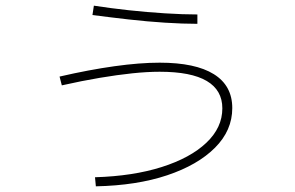

<svg xmlns="http://www.w3.org/2000/svg" viewBox="-20 -622 1040 677"><path d="M315 3Q449 -1 550 -33Q651 -65 707.5 -118.5Q764 -172 764 -240Q764 -304 709 -336.5Q654 -369 543 -369Q499 -369 446.5 -363.5Q394 -358 331.5 -347.5Q269 -337 198 -321L190 -352Q294 -376 383.5 -388.5Q473 -401 543 -401Q669 -401 734 -360.5Q799 -320 799 -241Q799 -162 738 -101Q677 -40 569.5 -4Q462 32 318 35ZM676 -538Q625 -538 562 -542Q499 -546 433 -553.5Q367 -561 306 -569L311 -602Q369 -593 433.5 -586Q498 -579 561.5 -575Q625 -571 676 -571Z"/></svg>

Font: M PLUS 1 ExtraLight
Style: Regular
Weight: 250
Version: Version 1.001